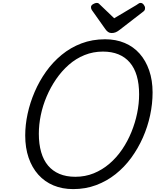

<svg xmlns="http://www.w3.org/2000/svg" viewBox="-20 -1286 1073 1325"><path d="M485 19Q410 19 349 -6.5Q288 -32 244.5 -80.5Q201 -129 177.5 -197.5Q154 -266 154 -351Q154 -424 170.5 -500.5Q187 -577 219 -651.5Q251 -726 297.5 -791.5Q344 -857 405.5 -907.5Q467 -958 542 -986.5Q617 -1015 705 -1015Q780 -1015 840.5 -989.5Q901 -964 943.5 -916Q986 -868 1009.5 -800Q1033 -732 1033 -648Q1033 -570 1016 -490.5Q999 -411 966 -336.5Q933 -262 886 -197.5Q839 -133 778 -84.5Q717 -36 643.5 -8.5Q570 19 485 19ZM500 -66Q568 -66 627 -90Q686 -114 735.5 -156.5Q785 -199 823 -255Q861 -311 887 -375Q913 -439 926.5 -505Q940 -571 940 -635Q940 -707 924 -762Q908 -817 876 -854.5Q844 -892 797.5 -911Q751 -930 690 -930Q623 -930 563.5 -906Q504 -882 455 -839Q406 -796 367.5 -740Q329 -684 302 -620.5Q275 -557 261.5 -491.5Q248 -426 248 -363Q248 -292 264 -236.5Q280 -181 311.5 -143.5Q343 -106 390 -86Q437 -66 500 -66ZM950 -1266Q962 -1266 971.5 -1254Q981 -1242 981 -1231Q981 -1221 978 -1216Q975 -1211 970 -1207L807 -1081Q792 -1069 779 -1063.5Q766 -1058 750 -1058Q737 -1058 726.5 -1065Q716 -1072 707 -1085L615 -1215Q610 -1223 609 -1228Q608 -1233 608 -1237Q608 -1249 622.5 -1257.5Q637 -1266 647 -1266Q657 -1266 662 -1261.5Q667 -1257 674 -1250L768 -1160L921 -1251Q928 -1255 935 -1260.5Q942 -1266 950 -1266Z"/></svg>

Font: Playwrite RO
Style: Regular
Weight: 400
Designer: Veronika Burian, José Scaglione
Foundry: TypeTogether
Version: Version 1.002